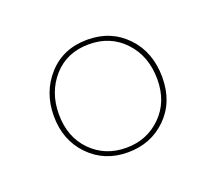

<svg xmlns="http://www.w3.org/2000/svg" viewBox="-58 -784 442 394"><g transform="rotate(-20 163.0 -587.0)"><path d="M163 -710Q214.5 -710 248 -675Q281.5 -640 281.5 -585Q281.5 -531 247.5 -497.5Q213.5 -464 163 -464Q112 -464 78.5 -498.5Q45 -533 45 -586Q45 -638 77.5 -674Q110 -710 163 -710ZM163 -700Q114.5 -700 85.2 -667Q56 -634 56 -586Q56 -536 86.5 -505Q117 -474 163 -474Q208.5 -474 239.5 -504.8Q270.5 -535.5 270.5 -584.5Q270.5 -635 240.2 -667.5Q210 -700 163 -700Z"/></g></svg>

Font: Fraunces 144pt Black
Style: Regular
Weight: 900
Version: Version 1.000;[0bf87f6ff]